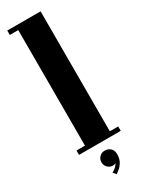

<svg xmlns="http://www.w3.org/2000/svg" viewBox="-243 -784 762 1003"><g transform="rotate(-30 138.0 -282.0)"><path d="M12 0V-26.5H63V-723.5H12V-750H213V-26.5H263.5V0ZM132 186 117 167.5Q127 163.5 138.8 153.2Q150.5 143 155 131Q148.5 137 138.5 137Q120 137 107 124.2Q94 111.5 94 92Q94 73.5 107 60.5Q120 47.5 138.5 47.5Q158.5 47.5 172.5 59.8Q186.5 72 186.5 96Q186.5 123 176 141.2Q165.5 159.5 152.5 170.2Q139.5 181 132 186Z"/></g></svg>

Font: Imbue 50pt Black
Style: Regular
Weight: 900
Designer: Tyler Finck
Foundry: Etcetera Type Company
Version: Version 1.102; ttfautohint (v1.8.3)